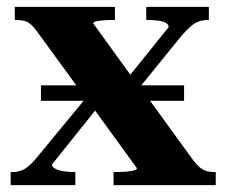

<svg xmlns="http://www.w3.org/2000/svg" viewBox="-20 -538 658 558"><path d="M99 -245V-290H515V-245ZM607 0H310V-38H314Q329 -38 344 -39Q359 -40 368.5 -42.5Q378 -45 378 -49L243 -235L239 -239L85 -450Q76 -462 68 -468.5Q60 -475 50 -477.5Q40 -480 26 -480H23V-518H314V-480H310Q295 -480 281.5 -479Q268 -478 259.5 -476Q251 -474 251 -470L371 -304L377 -299L541 -73Q551 -60 559.5 -52.5Q568 -45 578.5 -41.5Q589 -38 603 -38H607ZM11 0V-38H15Q37 -38 52.5 -47.5Q68 -57 86 -79L251 -279L284 -251L131 -60Q131 -53 140 -48Q149 -43 163.5 -40.5Q178 -38 195 -38H199V0ZM363 -256 334 -290 470 -459Q470 -467 462 -471.5Q454 -476 440.5 -478Q427 -480 410 -480H405V-518H587V-480H585Q570 -480 557.5 -475.5Q545 -471 534.5 -461.5Q524 -452 510 -437Z"/></svg>

Font: Roboto Serif 120pt Expanded SemiBold
Style: Regular
Weight: 600
Width: 7
Designer: Greg Gazdowicz
Foundry: Commercial Type
Version: Version 1.008